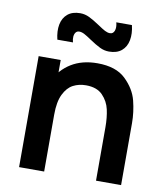

<svg xmlns="http://www.w3.org/2000/svg" viewBox="-86 -849 798 920"><g transform="rotate(10 313.0 -388.5)"><path d="M396.8 -620Q373.8 -620 352.2 -630.5Q330.6 -641 300.7 -661.1Q279.2 -675.8 265.8 -682.8Q252.5 -689.7 240.8 -689.7Q230.2 -689.7 224 -682.1Q217.8 -674.5 216.5 -661.6Q215.3 -648.7 219.7 -633.3H143.7Q133.9 -673.8 140.2 -706.5Q146.6 -739.2 169.4 -758.2Q192.2 -777.2 230.2 -777.2Q253.3 -777.2 274.9 -766.7Q296.5 -756.2 326.6 -736.1Q348.2 -721.3 361.4 -714.4Q374.7 -707.5 386.3 -707.5Q401.8 -707.5 407.9 -723.7Q413.9 -739.9 407.5 -764.2H483.5Q493.2 -723.8 486.9 -691Q480.6 -658.1 457.8 -639Q434.9 -620 396.8 -620ZM443.5 -260.2Q443.5 -307 435 -345.3Q426.6 -383.7 398.5 -412.8Q370.5 -441.8 317.3 -441.8Q282.7 -441.8 254.8 -427.2Q227 -412.7 209.1 -376Q191.2 -339.3 191.2 -277.5L119.7 -308.2Q119.7 -377.9 146.7 -434Q173.7 -490.2 226.3 -522.8Q279 -555.3 353.2 -555.3Q443.7 -555.3 490.8 -509.8Q538 -464.2 551.8 -409.5Q565.5 -354.8 565.5 -301.5V0H443.5ZM69.2 0V-540H176.5V-372.5H191.2V0Z"/></g></svg>

Font: Manrope
Style: Regular
Weight: 400
Designer: Mikhail Sharanda
Foundry: Mikhail Sharanda
Version: Version 4.503